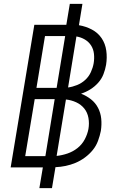

<svg xmlns="http://www.w3.org/2000/svg" viewBox="-20 -863 640 990"><path d="M183 107 201 0H35L157 -735H322L340 -843H405L387 -733Q423 -727 454 -710.5Q485 -694 504 -666Q523 -638 528 -602Q533 -566 527 -529Q523 -505 513.5 -480.5Q504 -456 486 -436Q468 -416 445.5 -402Q423 -388 398 -380Q426 -369 449 -351Q472 -333 485.5 -307Q499 -281 502 -250.5Q505 -220 500 -188Q495 -163 485.5 -137Q476 -111 458.5 -89.5Q441 -68 418 -51Q395 -34 370 -23.5Q345 -13 318.5 -7.5Q292 -2 266 -1L248 107ZM168 -410H272L316 -677H212ZM331 -412Q354 -415 377.5 -424.5Q401 -434 419.5 -451Q438 -468 448.5 -491Q459 -514 463 -537Q467 -561 464.5 -585Q462 -609 450 -628Q438 -647 418 -659Q398 -671 374 -675ZM110 -58H214L262 -352H159ZM272 -59Q272 -59 272 -59Q272 -59 272 -59Q300 -62 328 -71.5Q356 -81 379.5 -99.5Q403 -118 417 -144.5Q431 -171 436 -198Q441 -227 436 -255Q431 -283 414.5 -303.5Q398 -324 373 -335.5Q348 -347 320 -350Z"/></svg>

Font: Iosevka SS04 Light Extended
Style: Italic
Weight: 300
Width: 7
Italic angle: -9°
Monospace: yes
Designer: Belleve Invis
Foundry: Belleve Invis
Version: Version 19.0.0; ttfautohint (v1.8.4)